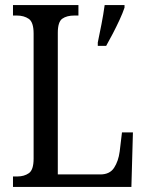

<svg xmlns="http://www.w3.org/2000/svg" viewBox="-20 -734 576 754"><path d="M31 0V-41H48Q75 -41 93.5 -54Q112 -67 112 -111V-602Q112 -647 93 -660Q74 -673 46 -673H31V-714H288V-673H272Q242 -673 224.5 -660.5Q207 -648 207 -605V-49H374Q411 -49 428 -75Q445 -101 450 -139L459 -214H502L496 0ZM364 -567Q371 -601 378.5 -639Q386 -677 391 -714H469V-704Q462 -683 449.5 -656Q437 -629 423 -602Q409 -575 397 -554H364Z"/></svg>

Font: Noto Serif Hebrew Condensed
Style: Regular
Weight: 400
Width: 3
Designer: Monotype Design Team
Foundry: Monotype Imaging Inc.
Version: Version 2.004; ttfautohint (v1.8.4.7-5d5b)